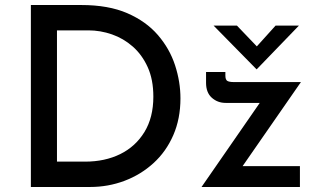

<svg xmlns="http://www.w3.org/2000/svg" viewBox="-20 -745 1269 765"><path d="M103 0V-725H304Q412 -725 487 -692.5Q562 -660 609 -605.5Q656 -551 677.5 -485Q699 -419 699 -353Q699 -272 670.5 -206.5Q642 -141 591.5 -95Q541 -49 476 -24.5Q411 0 339 0ZM207 -101H319Q398 -101 459 -131Q520 -161 555.5 -219Q591 -277 591 -360Q591 -428 568.5 -477.5Q546 -527 509 -559.5Q472 -592 426 -608Q380 -624 332 -624H207ZM879 -335Q847 -335 824 -355.5Q801 -376 801 -415V-458H878V-444Q878 -427 886 -422.5Q894 -418 912 -418H1179L932 -62L912 -83H1175V0H783L1035 -364L1051 -335ZM924 -643 1015 -548 986 -541 1078 -643H1171L1003 -469H1002L831 -643Z"/></svg>

Font: Reem Kufi
Style: Regular
Weight: 400
Designer: Khaled Hosny
Version: Version 1.6